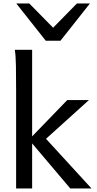

<svg xmlns="http://www.w3.org/2000/svg" viewBox="-20 -1062 545 1082"><path d="M70.8 0V-551.8Q70.8 -630.9 69.8 -690.2Q68.8 -749.5 63.5 -781.2H161.1V-293.5L358.9 -498H481L239.3 -279.8L495.6 0H376L161.1 -253.9V0ZM145 -1042.5 279.3 -905.8 413.6 -1042.5H486.8L320.8 -832.5H237.8L71.8 -1042.5Z"/></svg>

Font: Andika
Style: Regular
Weight: 400
Designer: Victor Gaultney, Annie Olsen, Julie Remington, Don Collingsworth, Eric Hays
Foundry: SIL International
Version: Version 1.001